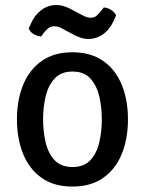

<svg xmlns="http://www.w3.org/2000/svg" viewBox="-20 -708 560 742"><path d="M474.5 -246.5Q474.5 -170.5 450.2 -112Q426 -53.5 378.2 -20.2Q330.5 13 259.5 13Q188.5 13 141 -20.5Q93.5 -54 69.5 -112.8Q45.5 -171.5 45.5 -246.5Q45.5 -322.5 69.8 -381Q94 -439.5 141.8 -472.8Q189.5 -506 259.5 -506Q331 -506 378.8 -472.5Q426.5 -439 450.5 -380.5Q474.5 -322 474.5 -246.5ZM146.5 -246.5Q146.5 -199.5 156.5 -157.2Q166.5 -115 191.2 -88.8Q216 -62.5 260.5 -62.5Q304.5 -62.5 329 -88.8Q353.5 -115 363.5 -157.2Q373.5 -199.5 373.5 -246.5Q373.5 -293.5 363.5 -335.8Q353.5 -378 329 -404.8Q304.5 -431.5 260.5 -431.5Q216 -431.5 191.2 -404.8Q166.5 -378 156.5 -335.8Q146.5 -293.5 146.5 -246.5ZM223.5 -596Q218 -599.5 209.2 -603Q200.5 -606.5 190.5 -606.5Q175 -606.5 165.2 -597.8Q155.5 -589 150 -582L138.5 -567Q124 -568 110 -576.2Q96 -584.5 91 -598L99.5 -617Q114 -650 139.8 -669.2Q165.5 -688.5 197 -688.5Q214 -688.5 228.5 -683.5Q243 -678.5 252.5 -673.5L296 -650.5Q301.5 -647.5 310.5 -643.5Q319.5 -639.5 330 -639.5Q344.5 -639.5 353.5 -647.5Q362.5 -655.5 369.5 -664.5L381 -679Q395.5 -678.5 409.2 -669.8Q423 -661 428.5 -648.5L420 -629Q404.5 -594.5 378.8 -576Q353 -557.5 322 -557.5Q306 -557.5 292 -562.2Q278 -567 267 -572.5Z"/></svg>

Font: Signika Negative
Style: Regular
Weight: 400
Designer: Anna Giedry
Foundry: Anna Giedry
Version: Version 2.001